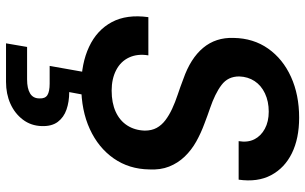

<svg xmlns="http://www.w3.org/2000/svg" viewBox="-208 -544 1014 638"><g transform="rotate(90 299.0 -225.0)"><path d="M266 12Q191 12 135.5 -14Q80 -40 53.5 -89.5Q27 -139 37 -211H164Q158 -175 171 -147Q184 -119 213 -104Q242 -89 281 -89Q322 -89 351.5 -102.5Q381 -116 397 -141Q413 -166 414 -199Q414 -222 405 -238.5Q396 -255 379.5 -267.5Q363 -280 341.5 -290Q320 -300 294.5 -308.5Q269 -317 243 -327Q174 -351 139 -393Q104 -435 106 -494Q107 -560 141.5 -609Q176 -658 235.5 -685Q295 -712 371 -712Q440 -712 489 -688Q538 -664 562 -619Q586 -574 577 -511H449Q454 -541 443 -563Q432 -585 408 -598Q384 -611 351 -611Q317 -611 290.5 -598.5Q264 -586 249.5 -564Q235 -542 234 -513Q234 -494 241 -479.5Q248 -465 262.5 -454Q277 -443 296.5 -433.5Q316 -424 339.5 -416Q363 -408 389 -398Q422 -386 450.5 -370Q479 -354 500.5 -331.5Q522 -309 533.5 -280Q545 -251 543 -214Q542 -147 506.5 -96Q471 -45 409 -16.5Q347 12 266 12ZM124 262 136 192H244Q274 192 290.5 182Q307 172 307 151Q308 132 296 124.5Q284 117 258 117H199L221 -7H297L286 52Q318 52 344 61Q370 70 385 90Q400 110 399 143Q398 179 377.5 206Q357 233 324.5 247.5Q292 262 252 262Z"/></g></svg>

Font: DM Sans 18pt SemiBold
Style: Italic
Weight: 600
Italic angle: -10°
Designer: Colophon Foundry, Jonny Pinhorn
Foundry: Colophon Foundry
Version: Version 4.004;gftools[0.9.30]